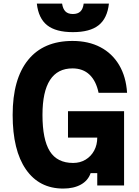

<svg xmlns="http://www.w3.org/2000/svg" viewBox="-20 -1051 790 1088"><path d="M338.2 17.5Q202.2 17.5 127 -90.9Q51.7 -199.2 51.7 -400Q51.7 -603 139 -711Q226.3 -819 390.8 -819Q481.7 -819 548.9 -783.6Q616.1 -748.3 655.2 -682.3Q694.3 -616.3 700.1 -525.1H538.6Q524.8 -592 487.5 -627.7Q450.2 -663.4 390.8 -663.4Q306.1 -663.4 263.4 -597.6Q220.7 -531.7 220.7 -400Q220.7 -260.1 262.4 -193.8Q304.1 -127.6 394.5 -127.6Q434 -127.6 465 -146.3Q495.9 -165 513.5 -197.5Q531.1 -230.1 531.1 -271.2H365.3V-420.8H683.1V0H531.1V-70H493.6Q479.1 -27.8 438.4 -5.1Q397.7 17.5 338.2 17.5ZM331.8 -1030.7Q336.3 -1000.4 351 -986Q365.7 -971.6 393 -971.6Q420.6 -971.6 435.6 -986Q450.5 -1000.4 454.2 -1030.7H597.3Q588.1 -947.1 538.9 -908Q489.7 -868.9 393 -868.9Q296.4 -868.9 247.2 -908Q198 -947.1 188.7 -1030.7Z"/></svg>

Font: Martian Mono SemiExpanded
Style: Regular
Weight: 400
Width: 6
Monospace: yes
Designer: Roman Shamin
Foundry: Evil Martians
Version: Version 1.000